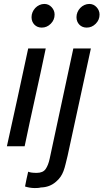

<svg xmlns="http://www.w3.org/2000/svg" viewBox="-20 -742 525 974"><path d="M192 -602Q169 -602 154.5 -617Q140 -632 140 -655Q140 -668 145 -680Q150 -692 159 -701.5Q168 -711 180 -716.5Q192 -722 205 -722Q227 -722 242 -705.5Q257 -689 257 -668Q257 -641 237.5 -621.5Q218 -602 192 -602ZM212 -496Q186 -371 158.5 -248Q131 -125 105 0H15Q43 -125 69.5 -248Q96 -371 123 -496ZM420 -602Q397 -602 382.5 -617Q368 -632 368 -655Q368 -668 373 -680Q378 -692 387 -701.5Q396 -711 408 -716.5Q420 -722 433 -722Q455 -722 470 -705.5Q485 -689 485 -668Q485 -641 465.5 -621.5Q446 -602 420 -602ZM187 209Q180 211 172 211.5Q164 212 156 212Q143 212 129 209.5Q115 207 107 204Q111 185 114.5 166.5Q118 148 123 129Q136 135 166 135Q198 135 211.5 115.5Q225 96 232 63Q262 -77 292 -216.5Q322 -356 352 -496H441Q412 -359 382 -224Q352 -89 323 48Q317 72 312.5 91Q308 110 302 126Q296 142 287 155Q278 168 264 180Q232 208 187 209Z"/></svg>

Font: Rosa Sans
Style: Italic
Weight: 400
Italic angle: -12°
Designer: Pentagram / MCKL
Foundry: Pentagram / MCKL
Version: Version 1.005;September 16, 2019;FontCreator 11.5.0.2425 64-